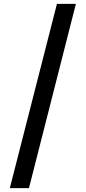

<svg xmlns="http://www.w3.org/2000/svg" viewBox="-20 -801 446 998"><path d="M374.5 -781 130.5 177H31L276 -781Z"/></svg>

Font: Merriweather 24pt SemiCondensed
Style: Bold
Weight: 700
Width: 4
Designer: Eben Sorkin
Foundry: Eben Sorkin
Version: Version 2.100